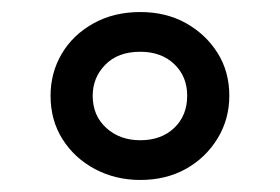

<svg xmlns="http://www.w3.org/2000/svg" viewBox="-20 -578 466 319"><path d="M213 -279Q172 -279 138 -297Q104 -315 84 -346.5Q64 -378 64 -419Q64 -457 82.5 -488.5Q101 -520 135 -539Q169 -558 213 -558Q256 -558 289 -539.5Q322 -521 341.5 -490Q361 -459 361 -419Q361 -380 341.5 -348Q322 -316 289 -297.5Q256 -279 213 -279ZM213 -345Q248 -345 269.5 -365.5Q291 -386 291 -419Q291 -451 269.5 -471.5Q248 -492 213 -492Q176 -492 155 -470.5Q134 -449 134 -419Q134 -386 156.5 -365.5Q179 -345 213 -345Z"/></svg>

Font: Noto Sans
Style: Italic
Weight: 400
Italic angle: -12°
Designer: Monotype Design Team
Foundry: Monotype Imaging Inc.
Version: Version 2.013; ttfautohint (v1.8.4.7-5d5b)